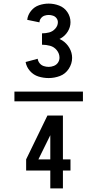

<svg xmlns="http://www.w3.org/2000/svg" viewBox="-20 -900 540 1065"><path d="M259 145V46H125V-16L243 -259H329V-16H371V46H329V145ZM193 -16H259V-150ZM250 -467Q221 -467 193.5 -475.5Q166 -484 146.5 -506Q127 -528 122 -556L189 -574Q191 -560 200 -549Q209 -538 222.5 -533.5Q236 -529 250 -529Q264 -529 278.5 -534.5Q293 -540 301.5 -552.5Q310 -565 310 -580Q310 -603 295 -621.5Q280 -640 258 -646Q236 -652 213 -652V-715Q233 -715 252.5 -720Q272 -725 286.5 -741Q301 -757 301 -777Q301 -789 293.5 -799Q286 -809 274 -813Q262 -817 250 -817Q238 -817 226.5 -813Q215 -809 207 -798.5Q199 -788 199 -776L131 -790Q134 -817 152 -839.5Q170 -862 196.5 -871Q223 -880 250 -880Q280 -880 308.5 -869Q337 -858 354 -832.5Q371 -807 371 -777Q371 -750 356.5 -726Q342 -702 318 -688L310 -684Q318 -680 325 -676Q350 -660 365 -634Q380 -608 380 -579Q380 -547 361.5 -518.5Q343 -490 312.5 -478.5Q282 -467 250 -467ZM60 -338V-392H440V-338Z"/></svg>

Font: Iosevka SS08
Style: Regular
Weight: 400
Monospace: yes
Designer: Belleve Invis
Foundry: Belleve Invis
Version: 2.1.0; ttfautohint (v1.8.2)